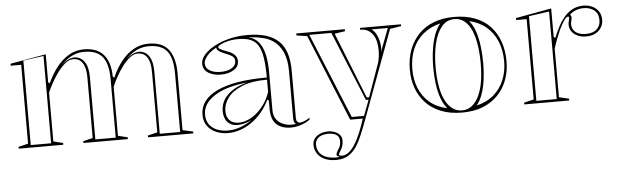

<svg xmlns="http://www.w3.org/2000/svg" viewBox="-47 -680 3410 1060"><g transform="rotate(-5 1658.0 -150.0)"><path d="M37 0V-10L91 -23V-460H33V-471L231 -506V-351L239 -344Q261 -393 291 -431.5Q321 -470 359 -492.5Q397 -515 443 -515Q480 -515 507.5 -504Q535 -493 553 -471.5Q571 -450 580 -418.5Q589 -387 589 -346V-23L642 -10V0H396V-10L449 -23V-359Q449 -412 431 -439Q413 -466 380 -466Q357 -466 335.5 -448.5Q314 -431 294 -404Q274 -377 258 -348Q242 -319 231 -294V-23L284 -10V0ZM754 0V-10L807 -23V-359Q807 -412 789 -439Q771 -466 737 -466Q715 -466 693 -448.5Q671 -431 651 -404Q631 -377 615 -348Q599 -319 589 -294V-351L597 -344Q618 -393 648 -431.5Q678 -470 716.5 -492.5Q755 -515 801 -515Q842 -515 870 -502.5Q898 -490 914.5 -466.5Q931 -443 939 -410.5Q947 -378 947 -339V-23L1005 -10V0ZM105 -14H218V-498L105 -482ZM463 -14H576V-339Q576 -394 562.5 -430Q549 -466 520 -483.5Q491 -501 443 -501Q407 -501 375.5 -485.5Q344 -470 313 -438Q335 -458 354.5 -467Q374 -476 393 -475Q427 -470 445 -441Q463 -412 463 -359ZM820 -14H933V-339Q933 -394 920 -430Q907 -466 878 -483.5Q849 -501 801 -501Q765 -501 733 -485.5Q701 -470 670 -438Q692 -458 712 -467Q732 -476 751 -475Q785 -470 802.5 -441Q820 -412 820 -359Z M1347 -515Q1407 -515 1450.5 -502Q1494 -489 1522 -462Q1550 -435 1563 -394Q1576 -353 1576 -298V-34Q1576 -22 1581.5 -15Q1587 -8 1597 -8Q1607 -8 1621.5 -14Q1636 -20 1651 -30V-20Q1638 -10 1620.5 -2Q1603 6 1583.5 10.5Q1564 15 1545 15Q1495 15 1465.5 -11.5Q1436 -38 1436 -98Q1436 -114 1436 -121.5Q1436 -129 1436 -133.5Q1436 -138 1436 -144L1428 -150Q1409 -111 1383.5 -80.5Q1358 -50 1327 -28.5Q1296 -7 1263 4Q1230 15 1197 15Q1160 15 1130 2Q1100 -11 1082 -36Q1064 -61 1064 -97Q1064 -181 1159.5 -226.5Q1255 -272 1436 -272Q1436 -357 1424 -406Q1412 -455 1382.5 -476Q1353 -497 1298 -497Q1265 -497 1239 -490.5Q1213 -484 1198 -476Q1183 -468 1183 -461Q1183 -456 1194 -450Q1205 -444 1232 -434Q1285 -415 1285 -377Q1285 -345 1256 -327.5Q1227 -310 1185 -310Q1144 -310 1115.5 -327.5Q1087 -345 1087 -379Q1087 -404 1108 -428Q1129 -452 1165.5 -472Q1202 -492 1249 -503.5Q1296 -515 1347 -515ZM1436 -260Q1352 -260 1298 -238Q1244 -216 1218 -181.5Q1192 -147 1192 -107Q1192 -83 1201 -67.5Q1210 -52 1225 -44.5Q1240 -37 1260 -37Q1282 -37 1306.5 -46Q1331 -55 1355 -74Q1379 -93 1400.5 -122Q1422 -151 1436 -192ZM1197 1Q1233 1 1268 -12Q1303 -25 1332 -46Q1313 -36 1292.5 -30.5Q1272 -25 1254 -25Q1227 -25 1210 -36Q1193 -47 1185 -66Q1177 -85 1177 -107Q1177 -162 1218 -200Q1259 -238 1327 -254Q1210 -243 1144 -201Q1078 -159 1078 -97Q1078 -67 1092.5 -45Q1107 -23 1134 -11Q1161 1 1197 1ZM1355 -502Q1377 -496 1393.5 -483.5Q1410 -471 1421 -452Q1436 -427 1443.5 -388.5Q1451 -350 1451 -298V-90Q1451 -60 1464 -41Q1477 -22 1497 -12.5Q1517 -3 1538 -1Q1547 -1 1556.5 -1Q1566 -1 1574 -3Q1567 -7 1564 -14.5Q1561 -22 1561 -37V-298Q1561 -359 1542 -402Q1523 -445 1486 -469Q1466 -482 1442.5 -488.5Q1419 -495 1396.5 -498Q1374 -501 1355 -502ZM1185 -325Q1224 -325 1247 -339.5Q1270 -354 1270 -377Q1270 -398 1252.5 -408Q1235 -418 1215 -425Q1204 -430 1194 -435Q1184 -440 1180 -445Q1171 -452 1173 -461Q1151 -450 1135 -436Q1119 -422 1110 -407Q1101 -392 1101 -379Q1101 -354 1124 -339.5Q1147 -325 1185 -325Z M1778 215Q1740 215 1713.5 202.5Q1687 190 1673.5 168.5Q1660 147 1660 121Q1660 104 1667.5 91.5Q1675 79 1687.5 70.5Q1700 62 1715.5 58Q1731 54 1747 54Q1766 54 1783 60.5Q1800 67 1811 79.5Q1822 92 1822 112Q1822 126 1818.5 138Q1815 150 1809 160Q1803 170 1799.5 176.5Q1796 183 1796 187Q1796 194 1814 194Q1832 194 1851 179Q1870 164 1887 135Q1900 115 1915 79.5Q1930 44 1944 0H1874L1678 -480L1619 -489V-500H1888V-489L1830 -480L1976 -114H1989L2054 -297Q2059 -313 2061.5 -331Q2064 -349 2064 -367Q2064 -387 2060.5 -408.5Q2057 -430 2046.5 -448.5Q2036 -467 2018 -478.5Q2000 -490 1972 -490V-500H2199V-490L2137 -480L1959 0Q1938 57 1922 94Q1906 131 1895 147Q1876 178 1848 196.5Q1820 215 1778 215ZM1674 121Q1674 143 1684 160.5Q1694 178 1715 188.5Q1736 199 1769 201Q1777 201 1784.5 201Q1792 201 1800 199Q1782 196 1782 187Q1782 180 1786.5 171Q1791 162 1796 155Q1803 146 1805.5 135.5Q1808 125 1808 112Q1808 96 1800 86Q1792 76 1778 71.5Q1764 67 1747 67Q1733 67 1719.5 70Q1706 73 1696 79.5Q1686 86 1680 96.5Q1674 107 1674 121ZM1884 -14H1952L1985 -101H1970L1812 -486H1690ZM2035 -486Q2051 -474 2060.5 -456Q2070 -438 2074.5 -417.5Q2079 -397 2079 -378Q2079 -374 2078 -368.5Q2077 -363 2076 -357L2125 -486Z M2494 -515Q2559 -515 2609 -496Q2659 -477 2693 -441Q2727 -405 2744.5 -355.5Q2762 -306 2762 -246Q2762 -191 2744.5 -143.5Q2727 -96 2693 -60.5Q2659 -25 2609.5 -5Q2560 15 2494 15Q2428 15 2377.5 -5Q2327 -25 2293.5 -60.5Q2260 -96 2243 -143.5Q2226 -191 2226 -246Q2226 -306 2244.5 -355.5Q2263 -405 2297.5 -441Q2332 -477 2382 -496Q2432 -515 2494 -515ZM2495 -503Q2452 -503 2424 -469Q2396 -435 2382.5 -377Q2369 -319 2369 -246Q2369 -195 2376 -149.5Q2383 -104 2398.5 -70Q2414 -36 2438 -16.5Q2462 3 2494 3Q2526 3 2549.5 -16Q2573 -35 2589 -69.5Q2605 -104 2612 -149Q2619 -194 2619 -246Q2619 -300 2612 -347Q2605 -394 2590 -429Q2575 -464 2551.5 -483.5Q2528 -503 2495 -503ZM2240 -246Q2240 -190 2259 -142.5Q2278 -95 2316.5 -62Q2355 -29 2414 -16Q2394 -39 2381 -74.5Q2368 -110 2362 -154Q2356 -198 2356 -246Q2356 -297 2362.5 -343Q2369 -389 2382.5 -426Q2396 -463 2416 -486Q2361 -473 2321 -440Q2281 -407 2260.5 -358Q2240 -309 2240 -246ZM2749 -246Q2749 -308 2729 -357Q2709 -406 2670.5 -439Q2632 -472 2575 -485Q2596 -462 2608.5 -425.5Q2621 -389 2627 -343Q2633 -297 2633 -246Q2633 -199 2627 -155Q2621 -111 2608.5 -75.5Q2596 -40 2576 -17Q2633 -30 2671.5 -63Q2710 -96 2729.5 -143.5Q2749 -191 2749 -246Z M2839 0V-10L2893 -23V-468H2835V-479L3033 -515V-358L3041 -350Q3055 -383 3068.5 -409.5Q3082 -436 3096 -453Q3120 -485 3148.5 -500Q3177 -515 3212 -515Q3236 -515 3258 -505.5Q3280 -496 3294 -476.5Q3308 -457 3308 -427Q3308 -404 3296 -385Q3284 -366 3263 -355Q3242 -344 3212 -344Q3186 -344 3165 -353.5Q3144 -363 3132.5 -379.5Q3121 -396 3121 -417Q3121 -425 3122.5 -431.5Q3124 -438 3125.5 -444Q3127 -450 3127 -455Q3127 -462 3122 -462Q3113 -462 3100.5 -445Q3088 -428 3071 -393Q3062 -373 3052 -347Q3042 -321 3033 -292V-23L3088 -10V0ZM3020 -499 2907 -483V-14H3020ZM3212 -501Q3188 -501 3168.5 -493.5Q3149 -486 3134 -472Q3137 -468 3139 -464Q3141 -460 3141 -455Q3141 -450 3139.5 -444Q3138 -438 3136.5 -431.5Q3135 -425 3135 -417Q3135 -390 3155.5 -374Q3176 -358 3212 -358Q3252 -358 3272.5 -377.5Q3293 -397 3293 -427Q3293 -465 3269 -483Q3245 -501 3212 -501Z"/></g></svg>

Font: Kalnia Glaze Thin Medium
Style: Regular
Weight: 500
Version: Version 1.110